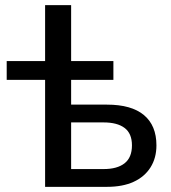

<svg xmlns="http://www.w3.org/2000/svg" viewBox="-20 -725 664 745"><path d="M155 0V-415H6V-488H155V-705H256V-488H420V-415H256V-319H395Q490 -319 538.5 -278.5Q587 -238 587 -161Q587 -112 564 -75.5Q541 -39 498.5 -19.5Q456 0 395 0ZM256 -69H382Q435 -69 463.5 -91.5Q492 -114 492 -161Q492 -207 463.5 -228.5Q435 -250 382 -250H256Z"/></svg>

Font: Nunito Sans 12pt SemiBold
Style: Regular
Weight: 600
Designer: Vernon Adams
Foundry: Vernon Adams
Version: Version 3.101;gftools[0.9.27]